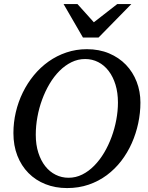

<svg xmlns="http://www.w3.org/2000/svg" viewBox="-20 -936 750 972"><path d="M577.1 -417Q577.1 -466.8 564.7 -507.3Q552.2 -547.9 530 -576.9Q507.8 -606 477.3 -621.6Q446.8 -637.2 411.1 -637.2Q374.5 -637.2 341.8 -621.1Q309.1 -605 281.2 -577.1Q253.4 -549.3 231.2 -512Q209 -474.6 193.4 -432.1Q177.7 -389.6 169.4 -344Q161.1 -298.3 161.1 -253.9Q161.1 -203.1 174.1 -162.8Q187 -122.6 209.2 -94.5Q231.4 -66.4 261.7 -51.3Q292 -36.1 327.1 -36.1Q363.8 -36.1 396.5 -52.5Q429.2 -68.8 457 -97.2Q484.9 -125.5 507.1 -162.8Q529.3 -200.2 544.9 -242.7Q560.5 -285.2 568.8 -329.8Q577.1 -374.5 577.1 -417ZM690.9 -417Q690.9 -364.3 679.7 -311.8Q668.5 -259.3 647 -210.9Q625.5 -162.6 593.8 -121.3Q562 -80.1 520.8 -49.3Q479.5 -18.6 429 -1.2Q378.4 16.1 319.8 16.1Q259.8 16.1 210 -3.7Q160.2 -23.4 124 -60.1Q87.9 -96.7 67.9 -147.9Q47.9 -199.2 47.9 -262.2Q47.9 -315.9 60.1 -368.2Q72.3 -420.4 95.5 -467.8Q118.7 -515.1 151.6 -555.2Q184.6 -595.2 225.8 -624.5Q267.1 -653.8 316.2 -670.4Q365.2 -687 419.9 -687Q481.9 -687 532.2 -665.8Q582.5 -644.5 617.7 -607.9Q652.8 -571.3 671.9 -522Q690.9 -472.7 690.9 -417ZM479 -746.1H399.9L301.8 -915.5H372.1L455.1 -823.2L573.7 -915.5H645Z"/></svg>

Font: Charis SIL Eur
Style: Italic
Weight: 400
Italic angle: -11°
Foundry: SIL International
Version: Version 5.000